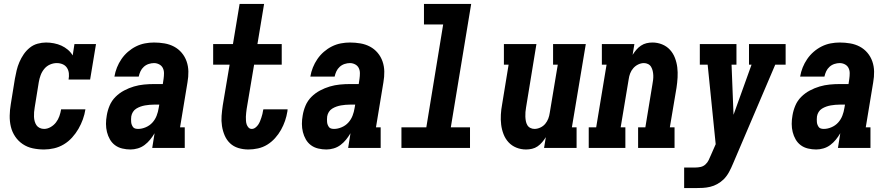

<svg xmlns="http://www.w3.org/2000/svg" viewBox="-20 -755 4540 980"><path d="M205 8Q175 8 147 2Q119 -4 96 -19.5Q73 -35 57.5 -58Q42 -81 35.5 -108Q29 -135 29.5 -164.5Q30 -194 35 -223L56 -353Q60 -375 65 -396Q70 -417 79 -438Q88 -459 101 -478Q114 -497 132 -511.5Q150 -526 172 -532Q194 -538 215 -538Q235 -538 255.5 -534Q276 -530 293.5 -522Q311 -514 326 -501.5Q341 -489 351 -472L360 -530H470L440 -349H330Q333 -365 331.5 -380.5Q330 -396 322 -408.5Q314 -421 300 -427Q286 -433 270 -433Q252 -433 235 -425.5Q218 -418 206 -403.5Q194 -389 187.5 -371.5Q181 -354 178 -336L157 -206Q155 -194 154 -182.5Q153 -171 153.5 -159Q154 -147 157 -136Q160 -125 166 -116Q172 -107 182.5 -102Q193 -97 205 -97Q222 -97 238.5 -106.5Q255 -116 266 -130.5Q277 -145 283 -162Q289 -179 292 -197H416Q412 -171 403 -146Q394 -121 380.5 -97.5Q367 -74 348 -53Q329 -32 305.5 -18Q282 -4 256 2Q230 8 205 8Z M646 8Q625 8 604 3Q583 -2 567 -14Q551 -26 541 -43.5Q531 -61 526 -81Q521 -101 521 -122.5Q521 -144 525 -166Q529 -191 539.5 -216Q550 -241 569.5 -260.5Q589 -280 613.5 -293Q638 -306 663.5 -313.5Q689 -321 715 -323.5Q741 -326 766 -326H811L815 -353Q817 -367 817 -381.5Q817 -396 811 -408Q805 -420 792.5 -426.5Q780 -433 766 -433Q753 -433 739 -428.5Q725 -424 714 -414Q703 -404 697 -391Q691 -378 688 -364H564Q568 -388 577 -410.5Q586 -433 600 -453.5Q614 -474 633 -490.5Q652 -507 674 -518Q696 -529 719.5 -533.5Q743 -538 766 -538Q793 -538 819.5 -533.5Q846 -529 868.5 -517Q891 -505 907.5 -485.5Q924 -466 932.5 -441.5Q941 -417 941.5 -390Q942 -363 937 -335L899 -105H923V0H757L769 -75Q759 -58 746.5 -42.5Q734 -27 718 -15Q702 -3 683 2.5Q664 8 646 8Q646 8 646 8Q646 8 646 8ZM685 -97Q704 -97 724 -105.5Q744 -114 758 -129.5Q772 -145 779.5 -164.5Q787 -184 790 -204L793 -221H766Q755 -221 743.5 -220Q732 -219 720.5 -217Q709 -215 697.5 -211Q686 -207 675.5 -200.5Q665 -194 658.5 -183.5Q652 -173 650 -161Q649 -154 649 -146.5Q649 -139 649.5 -132Q650 -125 652.5 -118.5Q655 -112 659 -106.5Q663 -101 670 -99Q677 -97 685 -97Z M1248 8Q1221 8 1196.5 0.5Q1172 -7 1154.5 -23.5Q1137 -40 1127 -63Q1117 -86 1113 -112Q1109 -138 1111 -164Q1113 -190 1117 -217L1152 -425H1068V-530H1169L1203 -735H1328L1294 -530H1418V-425H1277L1239 -199Q1238 -189 1236.5 -179Q1235 -169 1235 -159Q1235 -149 1235.5 -139Q1236 -129 1239 -120Q1242 -111 1248.5 -104Q1255 -97 1265 -97Q1275 -97 1283.5 -103.5Q1292 -110 1297.5 -118Q1303 -126 1307 -135.5Q1311 -145 1314 -154.5Q1317 -164 1319.5 -173.5Q1322 -183 1323 -192Q1324 -193 1324 -194.5Q1324 -196 1324 -197H1448Q1448 -195 1447.5 -192.5Q1447 -190 1447 -187Q1443 -162 1435 -138.5Q1427 -115 1414.5 -92.5Q1402 -70 1384 -50Q1366 -30 1344 -16.5Q1322 -3 1297 2.5Q1272 8 1248 8Z M1646 8Q1625 8 1604 3Q1583 -2 1567 -14Q1551 -26 1541 -43.5Q1531 -61 1526 -81Q1521 -101 1521 -122.5Q1521 -144 1525 -166Q1529 -191 1539.5 -216Q1550 -241 1569.5 -260.5Q1589 -280 1613.5 -293Q1638 -306 1663.5 -313.5Q1689 -321 1715 -323.5Q1741 -326 1766 -326H1811L1815 -353Q1817 -367 1817 -381.5Q1817 -396 1811 -408Q1805 -420 1792.5 -426.5Q1780 -433 1766 -433Q1753 -433 1739 -428.5Q1725 -424 1714 -414Q1703 -404 1697 -391Q1691 -378 1688 -364H1564Q1568 -388 1577 -410.5Q1586 -433 1600 -453.5Q1614 -474 1633 -490.5Q1652 -507 1674 -518Q1696 -529 1719.5 -533.5Q1743 -538 1766 -538Q1793 -538 1819.5 -533.5Q1846 -529 1868.5 -517Q1891 -505 1907.5 -485.5Q1924 -466 1932.5 -441.5Q1941 -417 1941.5 -390Q1942 -363 1937 -335L1899 -105H1923V0H1757L1769 -75Q1759 -58 1746.5 -42.5Q1734 -27 1718 -15Q1702 -3 1683 2.5Q1664 8 1646 8Q1646 8 1646 8Q1646 8 1646 8ZM1685 -97Q1704 -97 1724 -105.5Q1744 -114 1758 -129.5Q1772 -145 1779.5 -164.5Q1787 -184 1790 -204L1793 -221H1766Q1755 -221 1743.5 -220Q1732 -219 1720.5 -217Q1709 -215 1697.5 -211Q1686 -207 1675.5 -200.5Q1665 -194 1658.5 -183.5Q1652 -173 1650 -161Q1649 -154 1649 -146.5Q1649 -139 1649.5 -132Q1650 -125 1652.5 -118.5Q1655 -112 1659 -106.5Q1663 -101 1670 -99Q1677 -97 1685 -97Z M2029 0V-105H2156L2242 -630H2144V-735H2385L2281 -105H2379V0Z M2665 8Q2639 8 2615.5 -1.5Q2592 -11 2575.5 -29Q2559 -47 2550 -70.5Q2541 -94 2538 -119Q2535 -144 2536.5 -170.5Q2538 -197 2543 -223L2576 -425H2552V-530H2718L2665 -206Q2663 -195 2662 -183Q2661 -171 2661.5 -159.5Q2662 -148 2664 -137Q2666 -126 2671.5 -116.5Q2677 -107 2687 -102Q2697 -97 2708 -97Q2723 -97 2738 -104Q2753 -111 2763 -123Q2773 -135 2778.5 -149.5Q2784 -164 2786 -179L2827 -425H2803V-530H2970L2899 -105H2923V0H2757L2766 -55Q2758 -42 2747.5 -29.5Q2737 -17 2724 -8Q2711 1 2695.5 4.5Q2680 8 2665 8Z M2985 0V-105H3023L3076 -425H3052V-530H3218L3209 -475Q3217 -488 3227.5 -500.5Q3238 -513 3251.5 -522Q3265 -531 3280 -534.5Q3295 -538 3310 -538Q3336 -538 3359.5 -528.5Q3383 -519 3399.5 -501Q3416 -483 3425 -459.5Q3434 -436 3437 -411Q3440 -386 3438.5 -359.5Q3437 -333 3433 -307L3399 -105H3423V0H3237V-105H3274L3310 -324Q3310 -324 3310 -324Q3310 -324 3310 -324Q3312 -335 3313.5 -347Q3315 -359 3314.5 -370.5Q3314 -382 3311.5 -393Q3309 -404 3303.5 -413.5Q3298 -423 3288 -428Q3278 -433 3267 -433Q3252 -433 3237.5 -426Q3223 -419 3212.5 -407Q3202 -395 3196.5 -380.5Q3191 -366 3189 -351L3148 -105H3172V0Z M3472 205V100H3530Q3543 100 3556.5 97Q3570 94 3580.5 84.5Q3591 75 3597 62.5Q3603 50 3608 38L3633 -19L3592 -425H3552V-530H3739V-425H3714L3724 -169L3816 -425H3803V-530H3990V-425H3937L3722 79Q3713 101 3701.5 122.5Q3690 144 3673 161Q3658 175 3641 184.5Q3624 194 3605 198.5Q3586 203 3567.5 204Q3549 205 3530 205Z M4146 8Q4125 8 4104 3Q4083 -2 4067 -14Q4051 -26 4041 -43.5Q4031 -61 4026 -81Q4021 -101 4021 -122.5Q4021 -144 4025 -166Q4029 -191 4039.5 -216Q4050 -241 4069.5 -260.5Q4089 -280 4113.5 -293Q4138 -306 4163.5 -313.5Q4189 -321 4215 -323.5Q4241 -326 4266 -326H4311L4315 -353Q4317 -367 4317 -381.5Q4317 -396 4311 -408Q4305 -420 4292.5 -426.5Q4280 -433 4266 -433Q4253 -433 4239 -428.5Q4225 -424 4214 -414Q4203 -404 4197 -391Q4191 -378 4188 -364H4064Q4068 -388 4077 -410.5Q4086 -433 4100 -453.5Q4114 -474 4133 -490.5Q4152 -507 4174 -518Q4196 -529 4219.5 -533.5Q4243 -538 4266 -538Q4293 -538 4319.5 -533.5Q4346 -529 4368.5 -517Q4391 -505 4407.5 -485.5Q4424 -466 4432.5 -441.5Q4441 -417 4441.5 -390Q4442 -363 4437 -335L4399 -105H4423V0H4257L4269 -75Q4259 -58 4246.5 -42.5Q4234 -27 4218 -15Q4202 -3 4183 2.5Q4164 8 4146 8Q4146 8 4146 8Q4146 8 4146 8ZM4185 -97Q4204 -97 4224 -105.5Q4244 -114 4258 -129.5Q4272 -145 4279.5 -164.5Q4287 -184 4290 -204L4293 -221H4266Q4255 -221 4243.5 -220Q4232 -219 4220.5 -217Q4209 -215 4197.5 -211Q4186 -207 4175.5 -200.5Q4165 -194 4158.5 -183.5Q4152 -173 4150 -161Q4149 -154 4149 -146.5Q4149 -139 4149.5 -132Q4150 -125 4152.5 -118.5Q4155 -112 4159 -106.5Q4163 -101 4170 -99Q4177 -97 4185 -97Z"/></svg>

Font: Iosevka Slab Extrabold Oblique
Style: Regular
Weight: 800
Italic angle: -9°
Monospace: yes
Designer: Belleve Invis
Foundry: Belleve Invis
Version: Version 11.1.1; ttfautohint (v1.8.3)